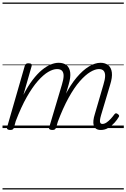

<svg xmlns="http://www.w3.org/2000/svg" viewBox="-20 -1018 1004 1526"><path d="M782 15Q758 15 744 5.5Q730 -4 725 -21Q720 -38 722.5 -61Q725 -84 734 -112L802 -345Q815 -387 815.5 -414Q816 -441 804 -455Q792 -469 766 -469Q736 -469 697 -445.5Q658 -422 614 -372Q570 -322 525 -240.5Q480 -159 437 -44H413Q449 -164 494 -253.5Q539 -343 589 -402Q639 -461 687.5 -490Q736 -519 779 -519Q816 -519 840 -500Q864 -481 869 -442Q874 -403 855 -343L783 -102Q776 -78 774.5 -62.5Q773 -47 778 -40Q783 -33 793 -33Q810 -33 827 -44.5Q844 -56 860 -73.5Q876 -91 889 -109Q895 -117 901 -117.5Q907 -118 914 -113Q925 -106 926.5 -99.5Q928 -93 923 -87Q912 -67 890.5 -43Q869 -19 841.5 -2Q814 15 782 15ZM60 15Q48 15 40.5 10Q33 5 36 -6L177 -495Q181 -506 187 -510.5Q193 -515 206 -515Q223 -515 229 -509Q235 -503 231 -491L166 -264Q202 -334 239.5 -383Q277 -432 313.5 -462Q350 -492 383.5 -505.5Q417 -519 446 -519Q485 -519 509 -500Q533 -481 538 -442Q543 -403 525 -343L426 -4Q422 6 416 10.5Q410 15 395 15Q383 15 375 10Q367 5 371 -6L472 -345Q485 -387 485.5 -414Q486 -441 473.5 -455Q461 -469 433 -469Q402 -469 363.5 -446.5Q325 -424 281.5 -375Q238 -326 193 -247Q148 -168 105 -55L91 -4Q88 6 81.5 10.5Q75 15 60 15ZM0 478H964V488H0ZM0 -20H964V0H0ZM0 -505H964V-500H0ZM0 -998H964V-988H0Z"/></svg>

Font: Playwrite AU SA Guides
Style: Regular
Weight: 400
Designer: Veronika Burian, José Scaglione
Foundry: TypeTogether
Version: Version 1.003